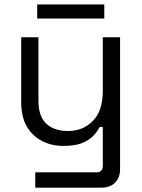

<svg xmlns="http://www.w3.org/2000/svg" viewBox="-20 -660 652 880"><path d="M141.6 200.2Q141.6 182.6 141.6 129.9Q211.9 129.9 421.9 129.9Q451.2 129.9 451.2 99.6Q451.2 41 451.2 -78.1Q447.3 -78.1 436.5 -78.1Q426.8 -56.6 406.2 -36.1Q385.7 -15.6 352.5 -2.9Q320.3 8.8 269.5 8.8Q216.8 8.8 172.9 -13.7Q127.9 -37.1 101.6 -82Q77.1 -127 77.1 -192.4Q77.1 -291 77.1 -489.3Q96.7 -489.3 156.2 -489.3Q156.2 -416 156.2 -198.2Q156.2 -126 192.4 -92.8Q228.5 -59.6 291 -59.6Q361.3 -59.6 406.2 -106.4Q451.2 -152.3 451.2 -243.2Q451.2 -325.2 451.2 -489.3Q470.7 -489.3 530.3 -489.3Q530.3 -337.9 530.3 114.3Q530.3 154.3 507.8 176.8Q485.4 200.2 442.4 200.2Q341.8 200.2 141.6 200.2ZM150.4 -575.2Q150.4 -590.8 150.4 -639.6Q226.6 -639.6 458 -639.6Q458 -624 458 -575.2Q380.9 -575.2 150.4 -575.2Z"/></svg>

Font: Kadena Space Grotesk
Style: Regular
Weight: 400
Designer: Florian Karsten
Version: Version 2.000